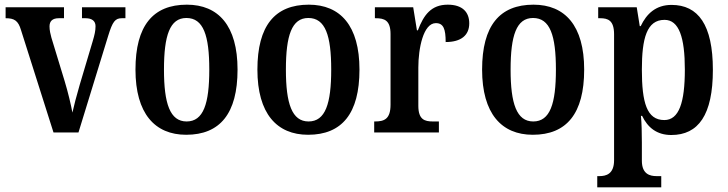

<svg xmlns="http://www.w3.org/2000/svg" viewBox="-20 -567 3115 822"><path d="M70 -438 209 0H316L443 -413C462 -475 473 -489 502 -489H517V-536H331V-489H346C374 -489 389 -477 389 -455C389 -435 385 -418 377 -391L321 -203C308 -159 296 -112 290 -85C284 -118 271 -173 257 -219L200 -406C196 -421 192 -437 192 -454C192 -476 204 -489 232 -489H254V-536H4V-489C41 -489 58 -479 70 -438Z M777 10C922 10 997 -81 997 -269C997 -457 915 -547 780 -547C635 -547 560 -457 560 -269C560 -81 643 10 777 10ZM779 -47C708 -47 682 -123 682 -269C682 -415 707 -490 778 -490C851 -490 876 -415 876 -269C876 -123 851 -47 779 -47Z M1299 10C1444 10 1519 -81 1519 -269C1519 -457 1437 -547 1302 -547C1157 -547 1082 -457 1082 -269C1082 -81 1165 10 1299 10ZM1301 -47C1230 -47 1204 -123 1204 -269C1204 -415 1229 -490 1300 -490C1373 -490 1398 -415 1398 -269C1398 -123 1373 -47 1301 -47Z M1582 0H1859V-47H1833C1798 -47 1771 -55 1771 -114V-278C1771 -359 1792 -468 1846 -468C1879 -468 1888 -442 1888 -387C1954 -387 1989 -416 1989 -467C1989 -515 1960 -547 1897 -547C1826 -547 1794 -503 1769 -437H1765L1749 -536H1585V-489H1588C1626 -489 1652 -480 1652 -421V-119C1652 -56 1624 -47 1585 -47H1582Z M2261 10C2406 10 2481 -81 2481 -269C2481 -457 2399 -547 2264 -547C2119 -547 2044 -457 2044 -269C2044 -81 2127 10 2261 10ZM2263 -47C2192 -47 2166 -123 2166 -269C2166 -415 2191 -490 2262 -490C2335 -490 2360 -415 2360 -269C2360 -123 2335 -47 2263 -47Z M2537 235H2811V187H2791C2763 187 2728 179 2728 121V43C2728 4 2727 -41 2724 -71H2729C2753 -21 2792 11 2854 11C2970 11 3032 -75 3032 -268C3032 -461 2969 -546 2855 -546C2788 -546 2748 -508 2723 -455H2719L2706 -536H2541V-489H2549C2583 -489 2609 -480 2609 -420V119C2609 179 2574 187 2546 187H2537ZM2824 -53C2749 -53 2728 -128 2728 -269C2728 -403 2749 -482 2825 -482C2887 -482 2912 -407 2912 -269C2912 -128 2887 -53 2824 -53Z"/></svg>

Font: Noto Serif Armenian Condensed SemiBold
Style: Regular
Weight: 600
Width: 3
Designer: Monotype Design Team
Foundry: Monotype Imaging Inc.
Version: Version 2.008